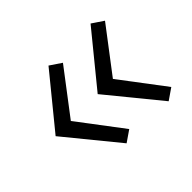

<svg xmlns="http://www.w3.org/2000/svg" viewBox="-98 -697 723 723"><g transform="rotate(-45 263.5 -335.5)"><path d="M218 -543 49 -336 219 -128 264 -159 130 -336 264 -512ZM273 -336 443 -128 488 -159 354 -336 488 -512 442 -543Z"/></g></svg>

Font: LT Wave Alt Light
Style: Regular
Weight: 300
Designer: Daniel Lyons
Version: Version 2.5 (Glyphs App)